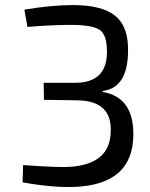

<svg xmlns="http://www.w3.org/2000/svg" viewBox="-20 -723 590 756"><path d="M76 -685Q183 -703 266 -703Q381 -703 432 -662Q481 -624 484 -540Q489 -378 385 -365L384 -361Q508 -340 505 -189Q502 4 273 13Q185 16 69 -5L71 -73Q210 -63 256 -66Q414 -77 416 -205Q421 -327 283 -328L153 -330L152 -397H278Q405 -398 401 -526Q400 -586 373 -605Q345 -625 258 -625Q185 -625 88 -617Z"/></svg>

Font: Taylor Sans
Style: Regular
Weight: 400
Italic angle: -8°
Designer: Natanael Gama
Version: Version 1.001 September 8, 2015